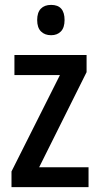

<svg xmlns="http://www.w3.org/2000/svg" viewBox="-20 -765 407 785"><path d="M342 0H27V-64L225 -458H39V-540H334V-470L140 -81H342ZM189 -745Q244 -745 244 -683Q244 -652 229 -636.5Q214 -621 189 -621Q163 -621 147.5 -636.5Q132 -652 132 -683Q132 -714 147 -729.5Q162 -745 189 -745Z"/></svg>

Font: Noto Sans Lao Condensed Medium
Style: Regular
Weight: 500
Width: 3
Designer: Monotype Design Team
Foundry: Monotype Imaging Inc.
Version: Version 2.003; ttfautohint (v1.8.4.7-5d5b)